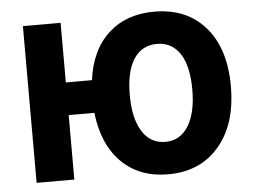

<svg xmlns="http://www.w3.org/2000/svg" viewBox="-53 -826 1199 908"><g transform="rotate(-5 546.5 -372.0)"><path d="M820 -204Q858 -266 858 -376Q858 -485 820 -545Q781 -605 710 -605Q638 -605 599 -545Q561 -485 561 -376Q561 -266 599 -204Q638 -140 710 -140Q781 -140 820 -204ZM389 -461Q408 -604 493 -681Q577 -758 710 -758Q863 -758 951 -658Q1041 -556 1041 -376Q1041 -194 951 -90Q862 14 710 14Q574 14 489 -70Q404 -154 387 -306H265V0H86V-744H265V-461Z"/></g></svg>

Font: KaiGen Gothic KR Heavy
Style: Heavy
Weight: 900
Designer: Ryoko NISHIZUKA  (kana & ideographs); Paul D. Hunt (Latin, Greek & Cyrillic); Wenlong ZHANG  (bopomofo); Sandoll Communi
Foundry: Adobe Systems Incorporated
Version: Version 1.002 March 28, 2018